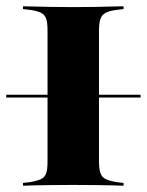

<svg xmlns="http://www.w3.org/2000/svg" viewBox="-40 -591 467 611"><path d="M-20.2 -280.6V-289.5H407.3V-280.6ZM181.5 -2.4Q150.8 -2.4 122.6 -2Q94.4 -1.6 71.8 -1.2Q49.2 -0.8 33.1 0V-8.9L54.8 -11.3Q78.2 -15.3 90.3 -21Q102.4 -26.6 106.9 -39.5Q111.3 -52.4 111.3 -78.2V-492.7Q111.3 -518.5 106.9 -531.5Q102.4 -544.4 90.3 -550.4Q78.2 -556.5 54.8 -559.7L33.1 -562.1V-571Q49.2 -571 71.8 -570.2Q94.4 -569.4 122.6 -569Q150.8 -568.5 181.5 -568.5H193.5H205.6Q236.3 -568.5 264.1 -569Q291.9 -569.4 314.9 -570.2Q337.9 -571 353.2 -571V-562.1L332.3 -559.7Q308.1 -556.5 296.4 -550.4Q284.7 -544.4 279.8 -531.5Q275 -518.5 275 -492.7V-78.2Q275 -52.4 279.8 -39.5Q284.7 -26.6 296.4 -21Q308.1 -15.3 332.3 -11.3L353.2 -8.9V0Q337.9 -0.8 314.9 -1.2Q291.9 -1.6 264.1 -2Q236.3 -2.4 205.6 -2.4H193.5Z"/></svg>

Font: Playfair 144pt SemiExpanded Black
Style: Regular
Weight: 900
Width: 6
Designer: Claus Eggers Sørensen
Foundry: Claus Eggers Sørensen
Version: Version 2.203